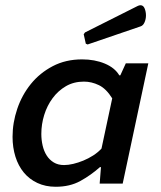

<svg xmlns="http://www.w3.org/2000/svg" viewBox="-20 -702 616 734"><path d="M308 -535 300 -571 305 -578 506 -679Q512 -682 517 -682Q528 -682 533 -669.5Q538 -657 538 -643Q538 -629 532.5 -616.5Q527 -604 517 -601L315 -532ZM547 -460 449 0H361L366 -63H362Q327 -32 287 -10Q247 12 193 12Q154 12 123 -2.5Q92 -17 71 -42.5Q50 -68 39 -103Q28 -138 28 -179Q28 -233 46 -286Q64 -339 98 -381Q132 -423 181.5 -449Q231 -475 294 -475Q342 -475 380.5 -459Q419 -443 436 -414H440L461 -460ZM225 -71Q241 -71 260 -75.5Q279 -80 298.5 -88Q318 -96 336 -107.5Q354 -119 368 -134L409 -326Q386 -363 358 -376.5Q330 -390 301 -390Q262 -390 232 -372.5Q202 -355 181 -326.5Q160 -298 149 -262.5Q138 -227 138 -190Q138 -167 143 -145.5Q148 -124 158.5 -107.5Q169 -91 185.5 -81Q202 -71 225 -71Z"/></svg>

Font: Quattrocento Sans
Style: Bold Italic
Weight: 700
Designer: Pablo Impallari
Foundry: Pablo Impallari, Igino Marini, Brenda Gallo
Version: Version 2.000